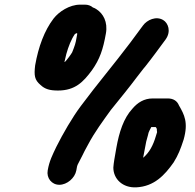

<svg xmlns="http://www.w3.org/2000/svg" viewBox="-20 -741 836 825"><path d="M302 -595H303C305 -596 306 -597 307 -598H311L312 -596C308 -572 305 -554 297 -534L290 -516C285 -507 265 -480 259 -475H257C259 -487 263 -497 265 -509C274 -541 286 -572 302 -595ZM395 -701C391 -704 385 -707 379 -709C370 -717 358 -721 345 -721H324C279 -721 233 -691 210 -661C171 -610 145 -540 131 -460C126 -417 128 -398 154 -376C173 -358 194 -352 229 -352C303 -352 338 -389 375 -439C409 -487 423 -529 435 -597C444 -647 423 -683 395 -701ZM654 -181 655 -173C654 -170 652 -164 650 -157C638 -116 622 -86 595 -63L603 -105C606 -124 610 -142 616 -161C618 -175 625 -184 630 -195H649C652 -192 655 -187 654 -181ZM749 -288C741 -308 724 -318 701 -318H636C599 -318 571 -300 549 -274C511 -233 492 -173 480 -106L471 -54C469 -43 468 -32 467 -21C467 28 507 67 566 64C643 60 688 11 726 -43C746 -75 756 -101 769 -141C790 -215 772 -248 749 -288ZM308 -9C310 -21 311 -30 317 -40L334 -73C339 -84 347 -99 358 -119C387 -174 423 -222 456 -268C493 -314 535 -365 570 -412C576 -419 598 -449 604 -455C635 -494 664 -534 692 -572C716 -606 703 -642 681 -655C651 -673 612 -656 594 -631C574 -604 561 -587 540 -558C470 -465 396 -378 327 -285C291 -237 250 -166 222 -110C206 -76 192 -50 185 -9C179 24 202 53 235 53C268 53 302 24 308 -9Z"/></svg>

Font: Blanket
Style: BdObl
Weight: 700
Foundry: Cannot Into Space Fonts
Version: Version 0.9